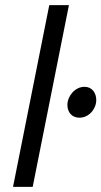

<svg xmlns="http://www.w3.org/2000/svg" viewBox="-20 -732 397 752"><path d="M173 -712 31 0H108L250 -712ZM244 -321C244 -292 262 -271 291 -271C329 -271 357 -306 357 -340C357 -369 340 -392 311 -392C273 -392 244 -355 244 -321Z"/></svg>

Font: Cambridge Sans Italic
Style: Regular
Weight: 400
Italic angle: -11°
Version: Version 2.000;PS 002.000;hotconv 1.0.88;makeotf.lib2.5.64775